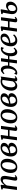

<svg xmlns="http://www.w3.org/2000/svg" viewBox="2980 -3584 616 6615"><g transform="rotate(-90 3287.5 -277.0)"><path d="M215.5 -431Q234 -458.5 256.8 -482.5Q279.5 -506.5 305.5 -525Q331.5 -543.5 359.8 -553.8Q388 -564 418 -564Q471.5 -564 503.5 -532.2Q535.5 -500.5 535.5 -421.5Q535.5 -401.5 531 -370.5Q526.5 -339.5 521 -306.5Q515.5 -273.5 510.5 -246Q506.5 -220.5 501 -191.5Q495.5 -162.5 491.5 -135Q487.5 -107.5 486.5 -86Q486.5 -69 490.5 -61.8Q494.5 -54.5 501.5 -54.5Q511 -54.5 521.8 -60.2Q532.5 -66 548 -79L560.5 -52.5Q556 -45.5 540 -30.2Q524 -15 498.8 -2.5Q473.5 10 440 10Q414 10 398.5 1.5Q383 -7 376.5 -22Q370 -37 370.5 -57Q371 -71 373.5 -90.5Q376 -110 380 -132Q384 -154 388.2 -176.8Q392.5 -199.5 396.5 -220.5Q400.5 -242 404.8 -266.2Q409 -290.5 412.8 -315.8Q416.5 -341 419 -365.2Q421.5 -389.5 421.5 -410.5Q421.5 -441 416 -457.5Q410.5 -474 398.5 -480.8Q386.5 -487.5 366.5 -487.5Q347.5 -487.5 325.8 -476.5Q304 -465.5 282.2 -446.5Q260.5 -427.5 240.8 -402.8Q221 -378 205.5 -350.5L158 0H49.5L114 -479L63 -503.5L70 -540L207 -563.5L228.5 -552.5Z M922.5 -564.5Q987.5 -564.5 1032.5 -538Q1077.5 -511.5 1101 -461Q1124.5 -410.5 1124.5 -338Q1125 -270 1104.8 -207.2Q1084.5 -144.5 1046.8 -95.2Q1009 -46 955.8 -17.2Q902.5 11.5 836.5 11.5Q772.5 11.5 727.2 -14.5Q682 -40.5 658.5 -90.5Q635 -140.5 634.5 -211.5Q634.5 -281 654.5 -344.2Q674.5 -407.5 712 -457.2Q749.5 -507 803 -535.8Q856.5 -564.5 922.5 -564.5ZM907 -512Q875 -512 850.2 -493.8Q825.5 -475.5 807.2 -444.8Q789 -414 776.8 -375.2Q764.5 -336.5 758.8 -295.2Q753 -254 753.5 -215.5Q753.5 -154.5 765.5 -115.8Q777.5 -77 800 -58.5Q822.5 -40 854 -40Q885 -40 909.5 -58.2Q934 -76.5 952.2 -107.2Q970.5 -138 982.2 -176.8Q994 -215.5 1000 -256.5Q1006 -297.5 1006 -336.5Q1005.5 -397 994.2 -435.8Q983 -474.5 961.2 -493.2Q939.5 -512 907 -512Z M1402 10Q1352 10 1314.5 -6Q1277 -22 1252 -51.8Q1227 -81.5 1214.5 -122Q1202 -162.5 1202 -212Q1202 -290 1227 -354.8Q1252 -419.5 1295 -466.8Q1338 -514 1393.5 -539.5Q1449 -565 1510.5 -565Q1568.5 -565 1604.2 -548.8Q1640 -532.5 1656.2 -506.8Q1672.5 -481 1672.5 -452Q1672.5 -419.5 1660.2 -388.8Q1648 -358 1621.2 -333.8Q1594.5 -309.5 1551.5 -295.5Q1594.5 -296 1621.8 -281.2Q1649 -266.5 1662.2 -241.8Q1675.5 -217 1675.5 -187Q1675.5 -151 1656.8 -116Q1638 -81 1602.8 -52.5Q1567.5 -24 1516.8 -7Q1466 10 1402 10ZM1426.5 -39.5Q1463.5 -39.5 1492.8 -57Q1522 -74.5 1539.5 -104.2Q1557 -134 1557 -171Q1557 -199 1546.2 -218Q1535.5 -237 1515.2 -246.8Q1495 -256.5 1466.5 -257Q1459 -255 1448 -251.8Q1437 -248.5 1424.2 -245Q1411.5 -241.5 1397.5 -238.5Q1380 -235 1360.5 -231.5Q1341 -228 1318.5 -226.5Q1318 -218 1317.8 -209.8Q1317.5 -201.5 1317.5 -193.5Q1317.5 -151 1330.2 -116Q1343 -81 1367.5 -60.2Q1392 -39.5 1426.5 -39.5ZM1319.5 -274Q1336.5 -275.5 1351.5 -277.8Q1366.5 -280 1381.2 -284Q1396 -288 1412.5 -293.5Q1456 -308.5 1488.5 -328Q1521 -347.5 1539 -374.8Q1557 -402 1557 -438Q1557 -475.5 1539 -493.8Q1521 -512 1486.5 -512Q1447.5 -512 1418 -490.2Q1388.5 -468.5 1368.5 -433Q1348.5 -397.5 1336.5 -355.8Q1324.5 -314 1319.5 -274Z M2198 -90Q2196 -71.5 2200.5 -63Q2205 -54.5 2212.5 -54.5Q2221 -54.5 2231.5 -59.8Q2242 -65 2258 -79L2271 -52.5Q2266 -45 2250.2 -29.8Q2234.5 -14.5 2210.2 -2.2Q2186 10 2155.5 10Q2132 10 2114.8 2.5Q2097.5 -5 2089 -20.2Q2080.5 -35.5 2083.5 -58L2111 -255.5H1904.5L1870 0H1762L1826.5 -477.5L1777.5 -503L1784 -539L1919.5 -562.5L1944 -550L1912 -310H2118L2150 -550.5H2258Z M2631 -564.5Q2696 -564.5 2741 -538Q2786 -511.5 2809.5 -461Q2833 -410.5 2833 -338Q2833.5 -270 2813.2 -207.2Q2793 -144.5 2755.2 -95.2Q2717.5 -46 2664.2 -17.2Q2611 11.5 2545 11.5Q2481 11.5 2435.8 -14.5Q2390.5 -40.5 2367 -90.5Q2343.5 -140.5 2343 -211.5Q2343 -281 2363 -344.2Q2383 -407.5 2420.5 -457.2Q2458 -507 2511.5 -535.8Q2565 -564.5 2631 -564.5ZM2615.5 -512Q2583.5 -512 2558.8 -493.8Q2534 -475.5 2515.8 -444.8Q2497.5 -414 2485.2 -375.2Q2473 -336.5 2467.2 -295.2Q2461.5 -254 2462 -215.5Q2462 -154.5 2474 -115.8Q2486 -77 2508.5 -58.5Q2531 -40 2562.5 -40Q2593.5 -40 2618 -58.2Q2642.5 -76.5 2660.8 -107.2Q2679 -138 2690.8 -176.8Q2702.5 -215.5 2708.5 -256.5Q2714.5 -297.5 2714.5 -336.5Q2714 -397 2702.8 -435.8Q2691.5 -474.5 2669.8 -493.2Q2648 -512 2615.5 -512Z M3110.5 10Q3060.5 10 3023 -6Q2985.5 -22 2960.5 -51.8Q2935.5 -81.5 2923 -122Q2910.5 -162.5 2910.5 -212Q2910.5 -290 2935.5 -354.8Q2960.5 -419.5 3003.5 -466.8Q3046.5 -514 3102 -539.5Q3157.5 -565 3219 -565Q3277 -565 3312.8 -548.8Q3348.5 -532.5 3364.8 -506.8Q3381 -481 3381 -452Q3381 -419.5 3368.8 -388.8Q3356.5 -358 3329.8 -333.8Q3303 -309.5 3260 -295.5Q3303 -296 3330.2 -281.2Q3357.5 -266.5 3370.8 -241.8Q3384 -217 3384 -187Q3384 -151 3365.2 -116Q3346.5 -81 3311.2 -52.5Q3276 -24 3225.2 -7Q3174.5 10 3110.5 10ZM3135 -39.5Q3172 -39.5 3201.2 -57Q3230.5 -74.5 3248 -104.2Q3265.5 -134 3265.5 -171Q3265.5 -199 3254.8 -218Q3244 -237 3223.8 -246.8Q3203.5 -256.5 3175 -257Q3167.5 -255 3156.5 -251.8Q3145.5 -248.5 3132.8 -245Q3120 -241.5 3106 -238.5Q3088.5 -235 3069 -231.5Q3049.5 -228 3027 -226.5Q3026.5 -218 3026.2 -209.8Q3026 -201.5 3026 -193.5Q3026 -151 3038.8 -116Q3051.5 -81 3076 -60.2Q3100.5 -39.5 3135 -39.5ZM3028 -274Q3045 -275.5 3060 -277.8Q3075 -280 3089.8 -284Q3104.5 -288 3121 -293.5Q3164.5 -308.5 3197 -328Q3229.5 -347.5 3247.5 -374.8Q3265.5 -402 3265.5 -438Q3265.5 -475.5 3247.5 -493.8Q3229.5 -512 3195 -512Q3156 -512 3126.5 -490.2Q3097 -468.5 3077 -433Q3057 -397.5 3045 -355.8Q3033 -314 3028 -274Z M3893 -94.5Q3890 -72 3896.5 -63.2Q3903 -54.5 3912 -54.5Q3921 -54.5 3931.2 -60.8Q3941.5 -67 3956.5 -80.5L3970.5 -54Q3965.5 -46.5 3949.8 -31Q3934 -15.5 3909.5 -2.8Q3885 10 3854 10Q3825 10 3807 -5.5Q3789 -21 3789.5 -54L3793 -83.5Q3776 -60.5 3753.5 -39Q3731 -17.5 3701.2 -3.8Q3671.5 10 3633.5 10Q3578.5 10 3542.2 -17Q3506 -44 3488 -90.5Q3470 -137 3470 -195.5Q3470 -246 3483.8 -298.2Q3497.5 -350.5 3524.2 -398Q3551 -445.5 3590.2 -483Q3629.5 -520.5 3680.8 -542.2Q3732 -564 3795 -564Q3819 -564 3847.2 -557.8Q3875.5 -551.5 3897 -543L3958.5 -563ZM3840 -494.5Q3827.5 -502.5 3812.8 -506.2Q3798 -510 3782 -510Q3742 -510 3710.5 -491.8Q3679 -473.5 3655.8 -441.8Q3632.5 -410 3616.8 -369.8Q3601 -329.5 3593.2 -285.8Q3585.5 -242 3585.5 -199.5Q3585.5 -152.5 3596 -120.8Q3606.5 -89 3625 -72.8Q3643.5 -56.5 3668 -56.5Q3689 -56.5 3707.2 -64.5Q3725.5 -72.5 3741 -85.5Q3756.5 -98.5 3769.2 -113.5Q3782 -128.5 3791.5 -143Z M4082 10Q4059.5 10 4044.2 5.5Q4029 1 4018.5 -7L4053 -97.5Q4056 -94.5 4062.8 -87.5Q4069.5 -80.5 4078 -72.5Q4086.5 -64.5 4093.8 -58Q4101 -51.5 4105 -48.5Q4126 -48.5 4148 -67.8Q4170 -87 4189 -122.5Q4208 -158 4219.8 -207.5Q4231.5 -257 4231.5 -317.5Q4231.5 -373 4221.2 -408.5Q4211 -444 4194 -461.2Q4177 -478.5 4156 -478.5Q4129.5 -478.5 4108.2 -465.8Q4087 -453 4064 -428.5L4042.5 -457.5Q4052 -471.5 4073.2 -494.8Q4094.5 -518 4126 -537Q4157.5 -556 4197 -556Q4239.5 -556 4271 -531Q4302.5 -506 4320 -458Q4337.5 -410 4337.5 -340.5Q4337.5 -332.5 4337.2 -324.2Q4337 -316 4336 -308.5H4449L4480 -550.5H4589.5L4557.5 -308.5H4670.5Q4688 -374.5 4723.8 -431Q4759.5 -487.5 4808 -521.8Q4856.5 -556 4912 -556Q4934.5 -556 4949.8 -551.5Q4965 -547 4975 -538L4942 -448Q4938.5 -451.5 4931.5 -458.5Q4924.5 -465.5 4916.2 -473.5Q4908 -481.5 4900.8 -488Q4893.5 -494.5 4889.5 -497.5Q4868.5 -497.5 4846.2 -478.2Q4824 -459 4804.8 -423.2Q4785.5 -387.5 4773.8 -338Q4762 -288.5 4762 -228.5Q4762 -173.5 4772.5 -137.8Q4783 -102 4800.2 -84.8Q4817.5 -67.5 4838.5 -67.5Q4865 -67.5 4886.5 -80Q4908 -92.5 4931 -117L4952 -87.5Q4942.5 -74 4921.2 -50.8Q4900 -27.5 4868.8 -8.8Q4837.5 10 4797.5 10Q4755 10 4723.2 -15Q4691.5 -40 4674.2 -88.2Q4657 -136.5 4657 -205Q4657 -219 4658 -233.2Q4659 -247.5 4661 -262H4552L4518.5 0H4410L4443 -262H4329Q4318 -208 4294.8 -159Q4271.5 -110 4238.5 -72Q4205.5 -34 4165.8 -12Q4126 10 4082 10Z M5408 -97Q5394 -76.5 5364.5 -51.2Q5335 -26 5292.2 -7.8Q5249.5 10.5 5196.5 10.5Q5142.5 10.5 5104.5 -8.2Q5066.5 -27 5043 -58.8Q5019.5 -90.5 5008.8 -130Q4998 -169.5 4998.5 -211Q4999 -283.5 5021.5 -347.5Q5044 -411.5 5084 -460.5Q5124 -509.5 5177.5 -537.2Q5231 -565 5294 -565Q5343 -565 5374.8 -549.2Q5406.5 -533.5 5422 -506Q5437.5 -478.5 5438 -444.5Q5438.5 -398 5416.2 -362.5Q5394 -327 5357.2 -301.5Q5320.5 -276 5277.2 -259.5Q5234 -243 5191.5 -235Q5149 -227 5116 -226Q5114.5 -193.5 5119.8 -163.2Q5125 -133 5137.8 -108.8Q5150.5 -84.5 5172.2 -70.2Q5194 -56 5225 -56Q5256.5 -56 5285 -66.2Q5313.5 -76.5 5338.8 -94.5Q5364 -112.5 5385.5 -135.5ZM5269.5 -512Q5234 -512 5207 -489.5Q5180 -467 5161.2 -431Q5142.5 -395 5131.5 -353.5Q5120.5 -312 5117 -274Q5144 -275 5173.5 -282.8Q5203 -290.5 5231 -304.2Q5259 -318 5281.8 -337.5Q5304.5 -357 5317.8 -382Q5331 -407 5330.5 -437Q5329.5 -474.5 5313.5 -493.2Q5297.5 -512 5269.5 -512Z M5941 -90Q5939 -71.5 5943.5 -63Q5948 -54.5 5955.5 -54.5Q5964 -54.5 5974.5 -59.8Q5985 -65 6001 -79L6014 -52.5Q6009 -45 5993.2 -29.8Q5977.5 -14.5 5953.2 -2.2Q5929 10 5898.5 10Q5875 10 5857.8 2.5Q5840.5 -5 5832 -20.2Q5823.5 -35.5 5826.5 -58L5854 -255.5H5647.5L5613 0H5505L5569.5 -477.5L5520.5 -503L5527 -539L5662.5 -562.5L5687 -550L5655 -310H5861L5893 -550.5H6001Z M6280.5 11Q6237 11 6201.5 -3.8Q6166 -18.5 6142.5 -48.8Q6119 -79 6111.2 -126Q6103.5 -173 6114.5 -238L6157.5 -479.5L6106.5 -503.5L6113 -540L6252 -563.5L6275 -552.5L6234 -297Q6247 -311.5 6271.2 -330.2Q6295.5 -349 6327.8 -362.8Q6360 -376.5 6396.5 -376.5Q6438 -376.5 6469.5 -361Q6501 -345.5 6519 -311.5Q6537 -277.5 6537 -222.5Q6537 -178.5 6517.5 -136.8Q6498 -95 6463 -61.8Q6428 -28.5 6381.5 -8.8Q6335 11 6280.5 11ZM6290 -39Q6333 -39 6363.2 -64.5Q6393.5 -90 6409.5 -129.2Q6425.5 -168.5 6425.5 -208Q6425.5 -249.5 6406 -278.2Q6386.5 -307 6341 -307Q6322 -307 6299.2 -297Q6276.5 -287 6256 -270.5Q6235.5 -254 6223.5 -234.5Q6220 -215 6217.8 -195.5Q6215.5 -176 6214 -157Q6212 -117.5 6221.8 -91.2Q6231.5 -65 6249.2 -52Q6267 -39 6290 -39Z"/></g></svg>

Font: Merriweather 28pt Medium
Style: Italic
Weight: 500
Italic angle: -7.8°
Version: Version 2.101